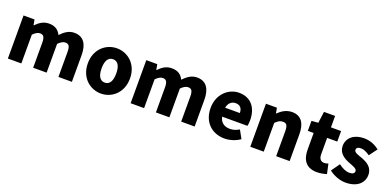

<svg xmlns="http://www.w3.org/2000/svg" viewBox="-6 -1545 4817 2384"><g transform="rotate(20 2402.0 -353.0)"><path d="M72 0H250V-380C283 -415 314 -431 340 -431C385 -431 406 -409 406 -330V0H584V-380C618 -415 649 -431 675 -431C720 -431 740 -409 740 -330V0H918V-352C918 -494 864 -583 740 -583C664 -583 611 -539 562 -489C533 -550 485 -583 406 -583C329 -583 280 -544 233 -497H230L217 -569H72Z M1304 14C1448 14 1582 -96 1582 -285C1582 -473 1448 -583 1304 -583C1159 -583 1025 -473 1025 -285C1025 -96 1159 14 1304 14ZM1304 -130C1237 -130 1207 -190 1207 -285C1207 -379 1237 -439 1304 -439C1370 -439 1400 -379 1400 -285C1400 -190 1370 -130 1304 -130Z M1694 0H1872V-380C1905 -415 1936 -431 1962 -431C2007 -431 2028 -409 2028 -330V0H2206V-380C2240 -415 2271 -431 2297 -431C2342 -431 2362 -409 2362 -330V0H2540V-352C2540 -494 2486 -583 2362 -583C2286 -583 2233 -539 2184 -489C2155 -550 2107 -583 2028 -583C1951 -583 1902 -544 1855 -497H1852L1839 -569H1694Z M2937 14C3003 14 3081 -9 3140 -51L3081 -158C3040 -134 3002 -122 2961 -122C2889 -122 2835 -154 2819 -232H3153C3157 -246 3161 -277 3161 -309C3161 -464 3081 -583 2917 -583C2780 -583 2647 -469 2647 -285C2647 -96 2773 14 2937 14ZM2816 -349C2828 -416 2871 -447 2920 -447C2985 -447 3010 -405 3010 -349Z M3275 0H3453V-380C3487 -413 3511 -431 3551 -431C3596 -431 3617 -409 3617 -330V0H3795V-352C3795 -494 3742 -583 3618 -583C3541 -583 3483 -544 3436 -498H3433L3420 -569H3275Z M4157 14C4215 14 4256 2 4286 -7L4258 -136C4244 -131 4224 -125 4206 -125C4164 -125 4134 -150 4134 -213V-430H4268V-569H4134V-720H3987L3967 -569L3879 -562V-430H3956V-211C3956 -77 4014 14 4157 14Z M4536 14C4691 14 4773 -67 4773 -172C4773 -275 4694 -316 4623 -343C4564 -364 4515 -377 4515 -411C4515 -438 4534 -452 4575 -452C4612 -452 4652 -433 4693 -404L4772 -510C4724 -547 4658 -583 4569 -583C4436 -583 4349 -510 4349 -403C4349 -308 4426 -262 4494 -235C4552 -212 4607 -196 4607 -162C4607 -134 4587 -117 4540 -117C4495 -117 4448 -138 4396 -177L4317 -66C4375 -18 4462 14 4536 14Z"/></g></svg>

Font: Noto Sans CJK HK Black
Style: Regular
Weight: 900
Designer: Ryoko NISHIZUKA 西塚涼子 (kana, bopomofo & ideographs); Paul D. Hunt (Latin, Greek & Cyrillic); Sandoll Communications 산돌커뮤니
Foundry: Adobe
Version: Version 2.004;hotconv 1.0.118;makeotfexe 2.5.65603